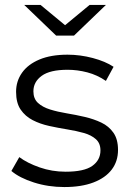

<svg xmlns="http://www.w3.org/2000/svg" viewBox="-20 -751 528 776"><path d="M240 5Q175 5 117 -13.5Q59 -32 26 -60L58 -116Q90 -92 140 -74.5Q190 -57 245 -57Q320 -57 353 -80.5Q386 -104 386 -143Q386 -172 367.5 -188.5Q349 -205 319 -213.5Q289 -222 252 -228Q215 -234 178.5 -242Q142 -250 112 -265.5Q82 -281 63.5 -308Q45 -335 45 -380Q45 -423 69 -457Q93 -491 139.5 -510.5Q186 -530 253 -530Q304 -530 355 -516.5Q406 -503 439 -481L408 -424Q373 -448 333 -458.5Q293 -469 253 -469Q182 -469 148.5 -444.5Q115 -420 115 -382Q115 -352 133.5 -335Q152 -318 182.5 -308.5Q213 -299 249.5 -293Q286 -287 322.5 -278.5Q359 -270 389.5 -255.5Q420 -241 438.5 -214.5Q457 -188 457 -145Q457 -99 431.5 -65.5Q406 -32 357.5 -13.5Q309 5 240 5ZM207 -607 78 -731H144L271 -626H215L342 -731H408L279 -607Z"/></svg>

Font: Montserrat Thin
Style: Regular
Weight: 400
Version: Version 9.000